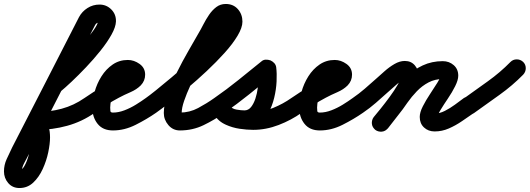

<svg xmlns="http://www.w3.org/2000/svg" viewBox="-172 -608 2668 967"><path d="M133 -147Q118 -135 99.5 -137Q81 -139 70 -153Q58 -168 60 -186.5Q62 -205 76 -217Q90 -228 118.5 -255.5Q147 -283 181.5 -319Q216 -355 248 -391.5Q280 -428 300.5 -457.5Q321 -487 322 -502Q322 -501 323 -500Q324 -497 327 -496Q328 -495 329 -495Q313 -495 306 -480Q222 -316 137.5 -152Q53 12 -31 177Q-40 194 -51 215Q-62 236 -62 255Q-62 258 -64 254.5Q-66 251 -70 250Q-71 250 -73.5 249.5Q-76 249 -74 249Q-61 249 -49 228Q-37 207 -28.5 177Q-20 147 -15 120.5Q-10 94 -10 84Q-10 71 -12.5 54.5Q-15 38 -23 27Q-30 17 -29.5 4.5Q-29 -8 -23 -19Q-18 -29 -8 -36.5Q2 -44 14 -44Q78 -44 139 -60.5Q200 -77 253 -114Q253 -114 253 -114Q253 -114 253 -114Q268 -125 286.5 -121.5Q305 -118 316 -103Q327 -88 323.5 -69.5Q320 -51 305 -40Q241 5 166.5 25.5Q92 46 14 46Q2 46 3.5 31.5Q5 17 14 1Q22 -15 33 -24.5Q44 -34 51 -25Q67 -2 73.5 27.5Q80 57 80 84Q80 116 71 159Q62 202 43 243.5Q24 285 -5 312Q-34 339 -74 339Q-109 339 -130.5 314Q-152 289 -152 255Q-152 223 -138.5 193.5Q-125 164 -111 135Q-27 -29 57.5 -193Q142 -357 226 -522Q241 -550 268.5 -567.5Q296 -585 329 -585Q364 -585 388.5 -560.5Q413 -536 412 -500Q411 -472 389.5 -433.5Q368 -395 334 -352.5Q300 -310 261.5 -269.5Q223 -229 189 -197Q155 -165 133 -147Q133 -147 133 -147Q133 -147 133 -147Z M305 -40Q289 -29 271 -32.5Q253 -36 242 -51Q231 -67 234.5 -85Q238 -103 253 -114Q298 -145 344 -172Q390 -199 439 -223Q442 -224 450 -229Q458 -234 465 -237.5Q472 -241 471 -239Q470 -237 469.5 -234Q469 -231 469 -232Q469 -232 469 -230.5Q469 -229 470 -226Q472 -218 475 -217Q478 -216 472 -216Q450 -216 433.5 -199.5Q417 -183 405.5 -158.5Q394 -134 388.5 -108.5Q383 -83 383 -66Q383 -56 384 -48.5Q385 -41 397 -41Q425 -41 455 -52.5Q485 -64 512.5 -81Q540 -98 562 -114Q577 -125 595.5 -121.5Q614 -118 625 -103Q636 -88 632.5 -69.5Q629 -51 614 -40Q568 -8 511.5 20.5Q455 49 397 49Q346 49 319.5 15.5Q293 -18 293 -66Q293 -103 304.5 -145Q316 -187 339 -223.5Q362 -260 395.5 -283Q429 -306 472 -306Q503 -306 531 -286Q559 -266 559 -232Q559 -201 537 -178Q516 -157 484.5 -143.5Q453 -130 427 -116Q395 -99 364.5 -80Q334 -61 305 -40Q305 -40 305 -40Q305 -40 305 -40Z M614 -40Q599 -29 580.5 -32.5Q562 -36 551 -51Q540 -66 543.5 -84.5Q547 -103 562 -114Q578 -125 613 -153Q648 -181 693 -219Q738 -257 784.5 -299Q831 -341 870.5 -380.5Q910 -420 934.5 -451.5Q959 -483 959 -499Q959 -505 959 -503.5Q959 -502 961 -500Q964 -498 965 -498Q966 -498 967 -498Q972 -499 965.5 -492.5Q959 -486 957 -483Q943 -461 930.5 -438.5Q918 -416 905 -393Q891 -370 870.5 -335Q850 -300 828 -259.5Q806 -219 787 -178Q768 -137 755.5 -100.5Q743 -64 743 -39Q743 -37 741.5 -38.5Q740 -40 737 -41Q736 -41 734 -41Q783 -41 826 -64Q869 -87 907 -114Q907 -114 907 -114Q907 -114 907 -114Q922 -125 940.5 -121.5Q959 -118 970 -103Q981 -88 977.5 -69.5Q974 -51 959 -40Q908 -4 853 22.5Q798 49 734 49Q699 49 676 22Q653 -5 653 -39Q653 -80 672 -133.5Q691 -187 719 -243.5Q747 -300 776.5 -351Q806 -402 827 -439Q839 -459 852 -484.5Q865 -510 881 -533.5Q897 -557 917.5 -572.5Q938 -588 965 -588Q1003 -588 1026 -562Q1049 -536 1049 -499Q1049 -469 1024.5 -428Q1000 -387 959 -341.5Q918 -296 869 -250Q820 -204 770.5 -162.5Q721 -121 679.5 -89Q638 -57 614 -40Q614 -40 614 -40Q614 -40 614 -40Z M896 -51Q885 -67 888.5 -85Q892 -103 907 -114Q969 -157 1028 -204.5Q1087 -252 1145 -299Q1154 -307 1166 -307.5Q1178 -308 1190 -304Q1201 -299 1209 -290.5Q1217 -282 1219 -270Q1223 -238 1221 -197.5Q1219 -157 1209 -115.5Q1199 -74 1180 -39.5Q1161 -5 1131 16.5Q1101 38 1059 38Q1019 38 977.5 24.5Q936 11 912 -23Q899 -42 904 -59Q909 -76 923 -86Q937 -96 955 -94.5Q973 -93 986 -75Q995 -61 1017.5 -54.5Q1040 -48 1064.5 -46Q1089 -44 1103 -44Q1154 -44 1204 -64.5Q1254 -85 1295 -114Q1310 -124 1328.5 -121Q1347 -118 1358 -103Q1368 -88 1365 -69.5Q1362 -51 1347 -40Q1295 -3 1231.5 21.5Q1168 46 1103 46Q1071 46 1034.5 40.5Q998 35 965 20Q932 5 912 -23Q899 -42 904 -59Q909 -76 923 -86Q937 -96 955 -94.5Q973 -93 986 -75Q996 -60 1019.5 -56Q1043 -52 1059 -52Q1079 -52 1092.5 -69Q1106 -86 1114.5 -112Q1123 -138 1126.5 -166.5Q1130 -195 1130.5 -220Q1131 -245 1129 -259Q1128 -270 1142.5 -270Q1157 -270 1174 -263Q1190 -257 1201 -247Q1212 -237 1203 -230Q1143 -181 1082.5 -132.5Q1022 -84 959 -40Q943 -29 925 -32.5Q907 -36 896 -51Z M1347 -40Q1331 -29 1313 -32.5Q1295 -36 1284 -51Q1273 -67 1276.5 -85Q1280 -103 1295 -114Q1340 -145 1386 -172Q1432 -199 1481 -223Q1484 -224 1492 -229Q1500 -234 1507 -237.5Q1514 -241 1513 -239Q1512 -237 1511.5 -234Q1511 -231 1511 -232Q1511 -232 1511 -230.5Q1511 -229 1512 -226Q1514 -218 1517 -217Q1520 -216 1514 -216Q1492 -216 1475.5 -199.5Q1459 -183 1447.5 -158.5Q1436 -134 1430.5 -108.5Q1425 -83 1425 -66Q1425 -56 1426 -48.5Q1427 -41 1439 -41Q1467 -41 1497 -52.5Q1527 -64 1554.5 -81Q1582 -98 1604 -114Q1619 -125 1637.5 -121.5Q1656 -118 1667 -103Q1678 -88 1674.5 -69.5Q1671 -51 1656 -40Q1610 -8 1553.5 20.5Q1497 49 1439 49Q1388 49 1361.5 15.5Q1335 -18 1335 -66Q1335 -103 1346.5 -145Q1358 -187 1381 -223.5Q1404 -260 1437.5 -283Q1471 -306 1514 -306Q1545 -306 1573 -286Q1601 -266 1601 -232Q1601 -201 1579 -178Q1558 -157 1526.5 -143.5Q1495 -130 1469 -116Q1437 -99 1406.5 -80Q1376 -61 1347 -40Q1347 -40 1347 -40Q1347 -40 1347 -40Z M1593 -51Q1582 -67 1585.5 -85Q1589 -103 1604 -114Q1636 -136 1665 -161Q1694 -186 1723 -212Q1741 -228 1764.5 -249Q1788 -270 1814.5 -285.5Q1841 -301 1867 -301Q1899 -301 1918 -278Q1937 -255 1937 -224Q1937 -195 1920 -159.5Q1903 -124 1877.5 -87.5Q1852 -51 1826 -18.5Q1800 14 1782 38Q1782 38 1782 38Q1782 38 1782 38Q1770 52 1751.5 54.5Q1733 57 1718 46Q1704 34 1701.5 15.5Q1699 -3 1710 -18Q1722 -32 1744.5 -60Q1767 -88 1790.5 -120Q1814 -152 1830.5 -180.5Q1847 -209 1847 -224Q1847 -225 1848 -224Q1851 -216 1859 -213Q1861 -212 1865 -211.5Q1869 -211 1867 -211Q1863 -211 1851.5 -203Q1840 -195 1826 -183Q1812 -171 1800 -160Q1788 -149 1783 -145Q1752 -117 1721 -90Q1690 -63 1656 -40Q1640 -29 1622 -32.5Q1604 -36 1593 -51ZM1781 38Q1770 53 1751.5 55Q1733 57 1718 45Q1703 34 1701 15.5Q1699 -3 1711 -18Q1735 -48 1759.5 -78.5Q1784 -109 1806 -141Q1836 -185 1873.5 -221Q1911 -257 1957 -278.5Q2003 -300 2058 -300Q2090 -300 2113 -280Q2136 -260 2136 -227Q2136 -205 2120.5 -174Q2105 -143 2084 -112Q2063 -81 2047.5 -55.5Q2032 -30 2032 -19Q2032 -19 2032 -19Q2029 -31 2017 -36Q2016 -36 2017 -36Q2042 -36 2068.5 -49.5Q2095 -63 2119.5 -81Q2144 -99 2164 -114Q2179 -124 2197.5 -121Q2216 -118 2227 -103Q2237 -88 2234 -69.5Q2231 -51 2216 -40Q2187 -20 2155 2Q2123 24 2088.5 39Q2054 54 2017 54Q1985 54 1963.5 34Q1942 14 1942 -19Q1942 -42 1957.5 -72.5Q1973 -103 1994 -134.5Q2015 -166 2030.5 -191Q2046 -216 2046 -227Q2046 -229 2046.5 -226Q2047 -223 2047 -221Q2050 -213 2058 -210Q2058 -210 2058 -210Q2019 -210 1986.5 -193Q1954 -176 1927.5 -148.5Q1901 -121 1880 -91Q1857 -57 1831.5 -25.5Q1806 6 1781 38Q1781 38 1781 38Q1781 38 1781 38Z M2153 -50Q2143 -65 2146 -83.5Q2149 -102 2164 -112Q2224 -155 2285.5 -199Q2347 -243 2399 -296Q2399 -296 2399 -296Q2399 -296 2399 -296Q2412 -309 2430.5 -309Q2449 -309 2463 -296Q2476 -283 2476 -264.5Q2476 -246 2463 -232Q2409 -177 2344 -130.5Q2279 -84 2216 -39Q2201 -28 2182.5 -31Q2164 -34 2153 -50Z"/></svg>

Font: FRB American Cursive Black
Style: Bold Italic
Weight: 900
Italic angle: -25°
Version: Version 2.0;Modular Font Editor K font №1